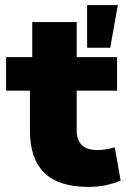

<svg xmlns="http://www.w3.org/2000/svg" viewBox="-20 -725 506 756"><path d="M330 11Q210 11 154 -45Q98 -101 98 -209V-368H4V-500H107V-638H282V-500H441V-368H282V-213Q282 -173 302.5 -153.5Q323 -134 365 -134Q380 -134 397 -137Q414 -140 432 -145L455 -14Q427 -2 395 4.5Q363 11 330 11ZM323 -537V-705H444L414 -537Z"/></svg>

Font: Nunito Sans 9pt Black
Style: Regular
Weight: 900
Version: Version 3.101;gftools[0.9.27]